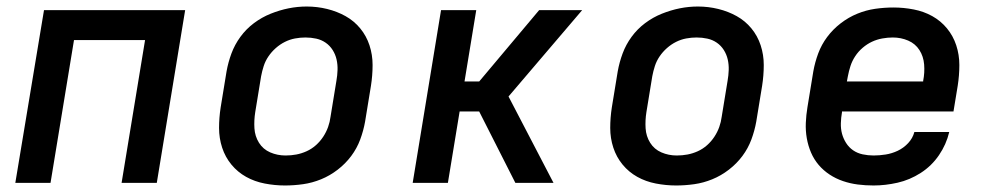

<svg xmlns="http://www.w3.org/2000/svg" viewBox="-20 -561 3040 589"><path d="M27 0 115 -530H548L461 0H353L425 -438H207L135 0Z M854 8Q823 8 792 2Q761 -4 735 -18.5Q709 -33 690 -56Q671 -79 661.5 -108Q652 -137 652 -168.5Q652 -200 657 -232L675 -342Q680 -370 690 -397Q700 -424 717.5 -448Q735 -472 759 -490Q783 -508 810.5 -519Q838 -530 865.5 -535.5Q893 -541 921 -541Q953 -541 983.5 -533.5Q1014 -526 1040 -511.5Q1066 -497 1085 -474Q1104 -451 1113.5 -422Q1123 -393 1123 -361.5Q1123 -330 1118 -298L1100 -188Q1095 -160 1085 -133Q1075 -106 1057.5 -82.5Q1040 -59 1016 -40.5Q992 -22 965 -11Q938 0 910 4Q882 8 854 8ZM856 -84Q873 -84 889 -87Q905 -90 920.5 -97Q936 -104 949 -115.5Q962 -127 971.5 -141.5Q981 -156 986.5 -171.5Q992 -187 994 -203L1012 -313Q1015 -330 1015.5 -346.5Q1016 -363 1012.5 -378.5Q1009 -394 1000.5 -407.5Q992 -421 979 -430Q966 -439 950 -442.5Q934 -446 917 -446Q901 -446 885 -443Q869 -440 854 -432.5Q839 -425 826 -413.5Q813 -402 803.5 -388Q794 -374 789 -358.5Q784 -343 781 -327L763 -217Q759 -192 760.5 -167.5Q762 -143 774.5 -123Q787 -103 809 -93.5Q831 -84 856 -84Z M1246 0 1333 -530H1441L1405 -311H1450L1634 -530H1766L1540 -265L1678 0H1561L1450 -219H1390L1354 0Z M2054 8Q2023 8 1992 2Q1961 -4 1935 -18.5Q1909 -33 1890 -56Q1871 -79 1861.5 -108Q1852 -137 1852 -168.5Q1852 -200 1857 -232L1875 -342Q1880 -370 1890 -397Q1900 -424 1917.5 -448Q1935 -472 1959 -490Q1983 -508 2010.5 -519Q2038 -530 2065.5 -535.5Q2093 -541 2121 -541Q2153 -541 2183.5 -533.5Q2214 -526 2240 -511.5Q2266 -497 2285 -474Q2304 -451 2313.5 -422Q2323 -393 2323 -361.5Q2323 -330 2318 -298L2300 -188Q2295 -160 2285 -133Q2275 -106 2257.5 -82.5Q2240 -59 2216 -40.5Q2192 -22 2165 -11Q2138 0 2110 4Q2082 8 2054 8ZM2056 -84Q2073 -84 2089 -87Q2105 -90 2120.5 -97Q2136 -104 2149 -115.5Q2162 -127 2171.5 -141.5Q2181 -156 2186.5 -171.5Q2192 -187 2194 -203L2212 -313Q2215 -330 2215.5 -346.5Q2216 -363 2212.5 -378.5Q2209 -394 2200.5 -407.5Q2192 -421 2179 -430Q2166 -439 2150 -442.5Q2134 -446 2117 -446Q2101 -446 2085 -443Q2069 -440 2054 -432.5Q2039 -425 2026 -413.5Q2013 -402 2003.5 -388Q1994 -374 1989 -358.5Q1984 -343 1981 -327L1963 -217Q1959 -192 1960.5 -167.5Q1962 -143 1974.5 -123Q1987 -103 2009 -93.5Q2031 -84 2056 -84Z M2660 8Q2635 8 2611.5 5Q2588 2 2566 -5.5Q2544 -13 2525 -25.5Q2506 -38 2491.5 -55Q2477 -72 2468 -93Q2459 -114 2455 -137Q2451 -160 2452 -184Q2453 -208 2457 -232L2475 -342Q2480 -370 2490 -397Q2500 -424 2517.5 -447.5Q2535 -471 2559 -489.5Q2583 -508 2610 -519Q2637 -530 2665 -534Q2693 -538 2721 -538Q2752 -538 2783 -532Q2814 -526 2840 -511.5Q2866 -497 2885 -474Q2904 -451 2913.5 -422Q2923 -393 2923 -361.5Q2923 -330 2918 -298L2905 -219H2563V-217Q2560 -200 2559.5 -183Q2559 -166 2563 -151Q2567 -136 2575.5 -122.5Q2584 -109 2597 -100Q2610 -91 2626.5 -87.5Q2643 -84 2660 -84Q2678 -84 2697 -87Q2716 -90 2734 -98.5Q2752 -107 2766 -122Q2780 -137 2785 -156H2892Q2883 -118 2860.5 -85Q2838 -52 2804.5 -30.5Q2771 -9 2733.5 -0.5Q2696 8 2660 8ZM2578 -311H2812V-313Q2817 -338 2815 -363Q2813 -388 2800.5 -407.5Q2788 -427 2766 -436.5Q2744 -446 2719 -446Q2703 -446 2686.5 -443Q2670 -440 2655 -433Q2640 -426 2626.5 -414.5Q2613 -403 2603.5 -388.5Q2594 -374 2589 -358.5Q2584 -343 2581 -327Z"/></svg>

Font: Iosevka Curly SmBdExObl
Style: Regular
Weight: 600
Width: 7
Italic angle: -9°
Monospace: yes
Designer: Belleve Invis
Foundry: Belleve Invis
Version: Version 11.1.0; ttfautohint (v1.8.3)